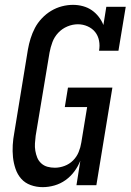

<svg xmlns="http://www.w3.org/2000/svg" viewBox="-20 -763 540 791"><path d="M156 8Q130 8 106.5 -0.5Q83 -9 67.5 -26.5Q52 -44 44 -67.5Q36 -91 33.5 -115.5Q31 -140 32.5 -165.5Q34 -191 39 -217L95 -559Q99 -582 106 -604.5Q113 -627 124 -648Q135 -669 152.5 -687.5Q170 -706 191 -718.5Q212 -731 235 -737Q258 -743 281 -743Q302 -743 322 -737.5Q342 -732 358 -721Q374 -710 386.5 -694Q399 -678 406 -660L418 -735H498L468 -554H388Q392 -575 388 -595.5Q384 -616 372 -631Q360 -646 341 -654.5Q322 -663 301 -663Q279 -663 257.5 -654Q236 -645 220 -628Q204 -611 196 -589.5Q188 -568 184 -546L127 -204Q125 -188 124 -172.5Q123 -157 125.5 -142Q128 -127 133.5 -113.5Q139 -100 150 -90Q161 -80 175.5 -76Q190 -72 206 -72Q226 -72 246 -79.5Q266 -87 281 -102Q296 -117 304 -136.5Q312 -156 315 -176L339 -322H247L260 -402H443L377 0H295L311 -101Q302 -78 286.5 -57Q271 -36 250 -21Q229 -6 204.5 1Q180 8 156 8Z"/></svg>

Font: Iosevka Curly Slab Medium
Style: Italic
Weight: 500
Italic angle: -9°
Monospace: yes
Designer: Belleve Invis
Foundry: Belleve Invis
Version: Version 22.1.2; ttfautohint (v1.8.4)